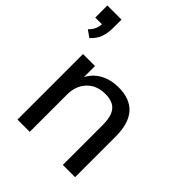

<svg xmlns="http://www.w3.org/2000/svg" viewBox="-227 -884 1009 1009"><g transform="rotate(45 277.5 -379.0)"><path d="M37 -570 -1 -597Q18 -616 25 -633.5Q32 -651 33 -668H-17V-758H88V-696Q88 -659 77.5 -628Q67 -597 37 -570ZM73 0V-487H162V-405Q186 -450 230 -473Q274 -496 328 -496Q501 -496 501 -302V0H410V-297Q410 -362 385 -392Q360 -422 305 -422Q241 -422 202.5 -382Q164 -342 164 -276V0Z"/></g></svg>

Font: Nunito Sans Medium
Style: Regular
Weight: 500
Designer: Vernon Adams
Foundry: Vernon Adams
Version: Version 3.101; ttfautohint (v1.8.4.7-5d5b);gftools[0.9.27]